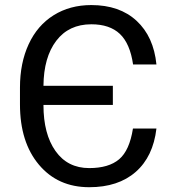

<svg xmlns="http://www.w3.org/2000/svg" viewBox="-20 -741 714 770"><path d="M607.4 -225.6Q594.2 -112.8 524.2 -51.5Q454.1 9.8 337.9 9.8Q211.9 9.8 136 -80.6Q60.1 -170.9 60.1 -322.3V-390.1Q60.1 -488.3 95 -563.7Q129.9 -639.2 195.1 -679.9Q260.3 -720.7 346.2 -720.7Q459.5 -720.7 527.8 -657.5Q596.2 -594.2 607.4 -482.4H513.7Q501.5 -566.4 460.7 -605Q419.9 -643.6 346.2 -643.6Q255.9 -643.6 205.6 -577.4Q155.3 -511.2 154.3 -397H432.6V-320.3H154.3V-319.3Q154.3 -203.6 202.6 -135.3Q251 -66.9 337.9 -66.9Q416 -66.9 457.8 -102.3Q499.5 -137.7 513.2 -225.6Z"/></svg>

Font: APIMedia Roboto
Style: Regular
Weight: 400
Designer: Google
Version: Version 2.137; 2017